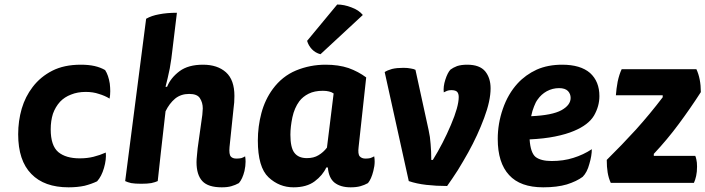

<svg xmlns="http://www.w3.org/2000/svg" viewBox="-20 -801 3090 841"><path d="M405.3 -6.8Q424.8 -28.3 435.5 -65.4Q446.3 -102.5 443.4 -132.8Q417 -121.1 389.6 -114.3Q362.3 -107.4 329.1 -107.4Q268.6 -107.4 235.4 -134.8Q202.1 -163.1 202.1 -234.4Q202.1 -271.5 211.9 -302.7Q222.7 -333 243.2 -355.5Q262.7 -376 291 -386.7Q319.3 -398.4 355.5 -398.4Q387.7 -398.4 413.1 -389.6Q439.5 -381.8 460 -369.1Q462.9 -383.8 462.9 -401.4Q462.9 -417 460.9 -434.6Q455.1 -471.7 440.4 -494.1Q419.9 -505.9 394.5 -511.7Q368.2 -517.6 334 -517.6Q260.7 -517.6 209 -491.2Q157.2 -464.8 123 -419.9Q90.8 -377.9 75.2 -325.2Q59.6 -271.5 59.6 -212.9Q59.6 -97.7 117.2 -39.1Q173.8 19.5 280.3 19.5Q319.3 19.5 350.6 12.7Q380.9 4.9 405.3 -6.8Z M528.3 -7.8Q538.1 -2.9 554.7 1Q571.3 3.9 598.6 3.9Q626 3.9 642.6 1Q660.2 -2.9 670.9 -7.8Q681.6 -109.4 705.1 -313.5Q721.7 -347.7 747.1 -369.1Q772.5 -389.6 808.6 -389.6Q843.8 -389.6 855.5 -371.1Q868.2 -351.6 868.2 -326.2Q868.2 -319.3 867.2 -311.5Q866.2 -304.7 866.2 -297.9Q859.4 -249 845.7 -151.4Q844.7 -138.7 842.8 -121.1Q840.8 -102.5 840.8 -90.8Q840.8 -35.2 866.2 -7.8Q891.6 19.5 951.2 19.5Q976.6 19.5 993.2 14.6Q1010.7 9.8 1026.4 1Q1042 -16.6 1050.8 -51.8Q1055.7 -74.2 1055.7 -92.8Q1055.7 -105.5 1053.7 -116.2Q1045.9 -111.3 1037.1 -108.4Q1027.3 -106.4 1015.6 -106.4Q999 -106.4 991.2 -115.2Q982.4 -125 985.4 -157.2Q991.2 -212.9 1002.9 -325.2Q1003.9 -338.9 1005.9 -352.5Q1006.8 -367.2 1006.8 -380.9Q1006.8 -451.2 969.7 -484.4Q932.6 -517.6 869.1 -517.6Q804.7 -517.6 766.6 -489.3Q727.5 -460 711.9 -420.9Q709 -420.9 705.1 -420.9Q714.8 -458 723.6 -501Q731.4 -544.9 735.4 -584Q742.2 -637.7 754.9 -745.1Q710.9 -745.1 676.8 -738.3Q643.6 -732.4 620.1 -718.8Q589.8 -482.4 528.3 -7.8Z M1584 -461.9Q1549.8 -487.3 1506.8 -502.9Q1462.9 -517.6 1406.2 -517.6Q1337.9 -517.6 1276.4 -492.2Q1215.8 -466.8 1174.8 -411.1Q1140.6 -364.3 1125 -305.7Q1109.4 -247.1 1109.4 -185.5Q1109.4 -68.4 1156.2 -24.4Q1203.1 19.5 1265.6 19.5Q1323.2 19.5 1358.4 -6.8Q1393.6 -33.2 1409.2 -67.4Q1411.1 -67.4 1416 -67.4Q1419.9 -21.5 1445.3 -1Q1471.7 19.5 1515.6 19.5Q1541 19.5 1558.6 14.6Q1576.2 9.8 1591.8 1Q1606.4 -16.6 1615.2 -51.8Q1621.1 -74.2 1621.1 -92.8Q1621.1 -105.5 1619.1 -116.2Q1610.4 -111.3 1601.6 -108.4Q1592.8 -106.4 1581.1 -106.4Q1564.5 -106.4 1555.7 -116.2Q1546.9 -126 1550.8 -157.2Q1561.5 -258.8 1584 -461.9ZM1412.1 -154.3Q1396.5 -133.8 1375 -121.1Q1354.5 -108.4 1324.2 -108.4Q1287.1 -108.4 1269.5 -131.8Q1252 -154.3 1252 -210.9Q1252 -245.1 1260.7 -287.1Q1269.5 -328.1 1291 -357.4Q1306.6 -377.9 1332 -390.6Q1357.4 -403.3 1393.6 -403.3Q1410.2 -403.3 1420.9 -400.4Q1431.6 -398.4 1441.4 -391.6Q1431.6 -312.5 1412.1 -154.3ZM1569.3 -735.4Q1551.8 -756.8 1519.5 -768.6Q1487.3 -781.2 1457 -781.2Q1413.1 -727.5 1325.2 -622.1Q1331.1 -601.6 1345.7 -585.9Q1361.3 -569.3 1383.8 -563.5Q1445.3 -620.1 1569.3 -735.4Z M1770.5 -7.8Q1804.7 3.9 1847.7 8.8Q1890.6 13.7 1938.5 13.7Q1960.9 -17.6 1985.4 -55.7Q2008.8 -93.8 2031.2 -133.8Q2072.3 -208 2100.6 -284.2Q2128.9 -359.4 2128.9 -414.1Q2128.9 -459 2105.5 -488.3Q2081.1 -517.6 2026.4 -517.6Q2001 -517.6 1982.4 -511.7Q1964.8 -504.9 1953.1 -496.1Q1940.4 -482.4 1930.7 -452.1Q1920.9 -421.9 1923.8 -396.5Q1929.7 -399.4 1938.5 -403.3Q1946.3 -406.2 1957 -406.2Q1976.6 -406.2 1983.4 -397.5Q1989.3 -389.6 1989.3 -376Q1989.3 -334 1955.1 -253.9Q1920.9 -172.9 1876 -100.6Q1874 -100.6 1869.1 -100.6Q1869.1 -138.7 1866.2 -169.9Q1864.3 -201.2 1857.4 -231.4Q1837.9 -319.3 1799.8 -495.1Q1793 -499 1779.3 -501Q1765.6 -503.9 1747.1 -503.9Q1717.8 -503.9 1697.3 -499Q1676.8 -493.2 1665 -485.4Q1700.2 -326.2 1770.5 -7.8Z M2605.5 -379.9Q2605.5 -444.3 2564.5 -481.4Q2522.5 -517.6 2442.4 -517.6Q2379.9 -517.6 2331.1 -496.1Q2282.2 -473.6 2247.1 -435.5Q2205.1 -389.6 2182.6 -324.2Q2160.2 -259.8 2160.2 -192.4Q2160.2 -87.9 2210 -34.2Q2258.8 19.5 2359.4 19.5Q2419.9 19.5 2462.9 6.8Q2505.9 -6.8 2532.2 -26.4Q2551.8 -45.9 2561.5 -83Q2572.3 -119.1 2572.3 -147.5Q2535.2 -123 2491.2 -109.4Q2448.2 -95.7 2396.5 -95.7Q2349.6 -95.7 2326.2 -113.3Q2303.7 -131.8 2299.8 -190.4Q2363.3 -193.4 2411.1 -203.1Q2460 -212.9 2494.1 -227.5Q2557.6 -253.9 2582 -294.9Q2605.5 -335.9 2605.5 -379.9ZM2306.6 -292Q2311.5 -316.4 2319.3 -335Q2326.2 -353.5 2335 -365.2Q2350.6 -387.7 2375 -401.4Q2400.4 -415 2428.7 -415Q2455.1 -415 2467.8 -402.3Q2479.5 -389.6 2479.5 -372.1Q2479.5 -340.8 2439.5 -318.4Q2398.4 -295.9 2306.6 -292Z M3049.8 -397.5Q3049.8 -426.8 3044.9 -452.1Q3040 -477.5 3030.3 -498Q2921.9 -498 2703.1 -498Q2692.4 -475.6 2685.5 -443.4Q2679.7 -412.1 2677.7 -383.8Q2746.1 -383.8 2882.8 -383.8Q2882.8 -381.8 2882.8 -375Q2827.1 -301.8 2765.6 -233.4Q2704.1 -166 2637.7 -100.6Q2637.7 -69.3 2641.6 -45.9Q2645.5 -21.5 2655.3 0Q2777.3 0 3019.5 0Q3025.4 -12.7 3029.3 -30.3Q3033.2 -47.9 3033.2 -71.3Q3033.2 -90.8 3030.3 -101.6Q3028.3 -112.3 3025.4 -118.2Q2964.8 -118.2 2843.8 -118.2Q2843.8 -120.1 2843.8 -127Q2903.3 -190.4 2953.1 -257.8Q3003.9 -326.2 3049.8 -397.5Z"/></svg>

Font: cl
Style: Bold Italic
Weight: 400
Designer: Mitja Miklavcic
Version: Version 7.504; 2011; Build 1022